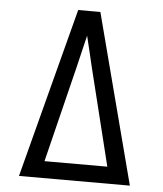

<svg xmlns="http://www.w3.org/2000/svg" viewBox="-53 -781 705 828"><g transform="rotate(5 300.0 -367.5)"><path d="M60 0 188 -490 252 -735H348L412 -490L540 0ZM436 -73 333 -490Q325 -525 316.5 -559.5Q308 -594 300 -628Q292 -594 283.5 -559.5Q275 -525 267 -490L164 -73Z"/></g></svg>

Font: Nova
Style: Regular
Weight: 400
Monospace: yes
Designer: Belleve Invis
Foundry: Belleve Invis
Version: Version 24.1.4; ttfautohint (v1.8.4)